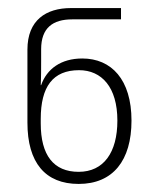

<svg xmlns="http://www.w3.org/2000/svg" viewBox="-20 -865 380 476"><path d="M175 -409C260 -409 306 -467 306 -566C306 -668 256 -720 184 -720C131 -720 96 -694 82 -654H81C82 -671 82 -699 82 -716V-743C82 -796 111 -817 159 -817H280V-845H156C94 -845 48 -815 48 -742V-561C48 -462 92 -409 175 -409ZM175 -439C113 -439 81 -480 81 -559V-570C81 -650 111 -691 176 -691C232 -691 271 -649 271 -566C271 -487 237 -439 175 -439Z"/></svg>

Font: Noto Sans Georgian ExtraLight
Style: Regular
Weight: 200
Designer: Monotype Design Team, Akaki Razmadze
Foundry: Google LLC
Version: Version 2.005